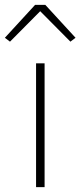

<svg xmlns="http://www.w3.org/2000/svg" viewBox="-48 -768 330 788"><path d="M96 -748 -28 -613 -7 -597 117 -722 241 -597 262 -613 138 -748ZM135 0V-508H100V0Z"/></svg>

Font: IBM Plex Arabic ExtraLight
Style: Regular
Weight: 200
Designer: Mike Abbink, Paul van der Laan, Pieter van Rosmalen, Wael Morcos, Khajak Apelian
Foundry: Bold Monday
Version: Version 1.0